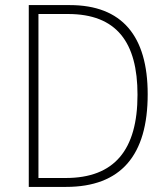

<svg xmlns="http://www.w3.org/2000/svg" viewBox="-20 -734 659 754"><path d="M560 -364C560 -593 459 -714 254 -714H93V0H239C455 0 560 -124 560 -364ZM520 -362C520 -145 429 -35 238 -35H131V-679H247C438 -679 520 -568 520 -362Z"/></svg>

Font: Noto Sans Gurmukhi UI SemiCondensed ExtraLight
Style: Regular
Weight: 200
Width: 4
Designer: Jelle Bosma - Monotype Design Team
Foundry: Monotype Imaging Inc.
Version: Version 2.004